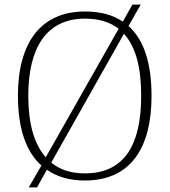

<svg xmlns="http://www.w3.org/2000/svg" viewBox="-20 -775 738 835"><path d="M160 -55 105 40H141L184 -37C227 -6 283 10 349 10C551 10 639 -135 639 -358C639 -496 608 -600 539 -662L592 -755H556L514 -681C471 -710 417 -725 350 -725C157 -725 58 -589 58 -359C58 -221 91 -117 160 -55ZM496 -650 179 -91C128 -148 103 -239 103 -358C103 -569 183 -694 350 -694C411 -694 460 -678 496 -650ZM349 -21C288 -21 240 -37 203 -68L519 -628C572 -570 594 -478 594 -358C594 -148 523 -21 349 -21Z"/></svg>

Font: Noto Serif Myanmar ExtraLight
Style: Regular
Weight: 200
Designer: Ben Mitchell and the Monotype Design Team
Foundry: Monotype Imaging Inc.
Version: Version 2.106